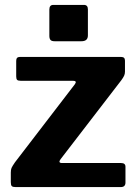

<svg xmlns="http://www.w3.org/2000/svg" viewBox="-20 -762 559 782"><path d="M44 0Q32 0 28 -4Q24 -8 24 -20V-59Q24 -71 27 -78Q30 -85 41 -101L285 -419Q295 -433 277 -433H64Q53 -433 49.5 -437Q46 -441 46 -451V-514Q46 -530 60 -530H474Q489 -530 489 -515V-470Q489 -461 485.5 -453.5Q482 -446 474 -435L227 -114Q215 -98 233 -98H473Q491 -98 491 -83V-18Q491 -10 486.5 -5Q482 0 471 0H44ZM338 -724V-618Q338 -606 331.5 -600Q325 -594 311 -594H203Q190 -594 185.5 -599.5Q181 -605 181 -616V-723Q181 -742 197 -742H322Q338 -742 338 -724Z"/></svg>

Font: Libre Franklin
Style: Bold
Weight: 700
Designer: Pablo Impallari, Rodrigo Fuenzalida, Nhung Nguyen
Foundry: Impallari Type
Version: Version 3.000